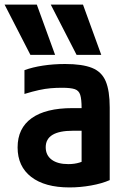

<svg xmlns="http://www.w3.org/2000/svg" viewBox="-39 -810 559 840"><path d="M94 -570 -19 -790H122L202 -570ZM296 -570 183 -790H324L404 -570ZM265 10Q157 10 97.5 -36Q38 -82 38 -165Q38 -249 99.5 -293Q161 -337 278 -337H379V-238H280Q161 -238 161 -166Q161 -131 187 -111.5Q213 -92 260 -92Q287 -92 309.5 -99Q332 -106 350 -119L318 -53V-337Q318 -376 312 -395Q306 -414 288 -420Q270 -426 233 -426Q207 -426 183 -424Q159 -422 131.5 -416Q104 -410 68 -399V-503Q103 -516 149 -523Q195 -530 246 -530Q321 -530 363.5 -513Q406 -496 423.5 -454.5Q441 -413 441 -340V-22Q407 -7 359.5 1.5Q312 10 265 10Z"/></svg>

Font: M PLUS 1 Code SemiBold
Style: Regular
Weight: 600
Designer: Coji Morishita
Foundry: UNDERFOREST DESIGN
Version: Version 1.005